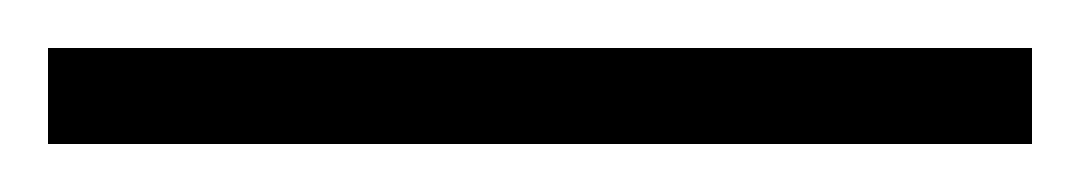

<svg xmlns="http://www.w3.org/2000/svg" viewBox="-20 72 450 80"><path d="M0 92H410V132H0Z"/></svg>

Font: Newsreader 72pt
Style: Bold
Weight: 700
Designer: Hugues Gentile
Foundry: Production Type
Version: Version 1.003; ttfautohint (v1.8.3)